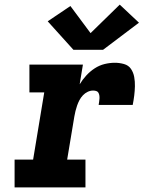

<svg xmlns="http://www.w3.org/2000/svg" viewBox="-20 -809 640 829"><path d="M43 0V-120H123L171 -410H107V-530H338L324 -445Q336 -465 352.5 -483Q369 -501 389 -514Q409 -527 431.5 -532.5Q454 -538 476 -538Q496 -538 515.5 -532.5Q535 -527 545.5 -511.5Q556 -496 559.5 -476.5Q563 -457 562.5 -436.5Q562 -416 559.5 -396Q557 -376 553 -356H406Q407 -363 408 -369.5Q409 -376 409.5 -383Q410 -390 409 -396.5Q408 -403 405 -408.5Q402 -414 395.5 -416Q389 -418 382 -418Q370 -418 358.5 -412.5Q347 -407 338 -397.5Q329 -388 323 -376.5Q317 -365 313 -353.5Q309 -342 306 -330Q303 -318 301 -306L270 -120H349V0ZM425 -594H297L186 -717L284 -783L371 -666L497 -789L580 -711Z"/></svg>

Font: Iosevka Slab HvExObl
Style: Regular
Weight: 900
Width: 7
Italic angle: -9°
Monospace: yes
Designer: Belleve Invis
Foundry: Belleve Invis
Version: Version 11.1.1; ttfautohint (v1.8.3)